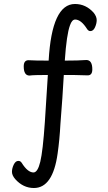

<svg xmlns="http://www.w3.org/2000/svg" viewBox="-20 -752 540 963"><path d="M150 191Q245 191 269 18Q279 -52 283 -129Q294 -266 300 -376Q363 -376 381.5 -375Q400 -374 420 -374Q443 -374 443 -404Q443 -451 413 -451Q374 -448 305 -448Q314 -580 331 -625Q341 -654 357 -654Q387 -654 417 -606Q424 -596 433 -596Q448 -596 456.5 -615Q465 -634 465 -651Q465 -669 450 -688Q411 -732 356 -732Q240 -732 224 -448Q154 -448 123 -450Q99 -450 99 -419Q99 -373 128 -373Q146 -376 220 -376L205 -140Q195 6 182 59.5Q169 113 148 113Q119 113 89 65Q83 55 72 55Q58 55 49 73.5Q40 92 40 110Q40 127 56 146Q96 191 150 191Z"/></svg>

Font: LXGW WenKai Mono Medium
Style: Regular
Weight: 500
Monospace: yes
Designer: LXGW / Fontworks Inc.
Foundry: LXGW / Fontworks Inc.
Version: Version 1.520; June 14, 2025